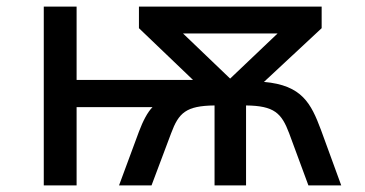

<svg xmlns="http://www.w3.org/2000/svg" viewBox="-20 -559 1100 579"><path d="M112 0H211V-236H440C425 -221 411 -194 399 -162L339 0H437L496 -157C519 -219 541 -240 627 -241V0H722V-241C807 -240 829 -218 852 -157L910 0H1009L948 -167C918 -247 891 -302 776 -312L950 -474V-539H399V-474L562 -318H211V-539H112ZM674 -322 532 -458H817Z"/></svg>

Font: Noto Sans Mono Condensed Medium
Style: Regular
Weight: 500
Width: 3
Designer: Monotype Design Team
Foundry: Monotype Imaging Inc.
Version: Version 2.014